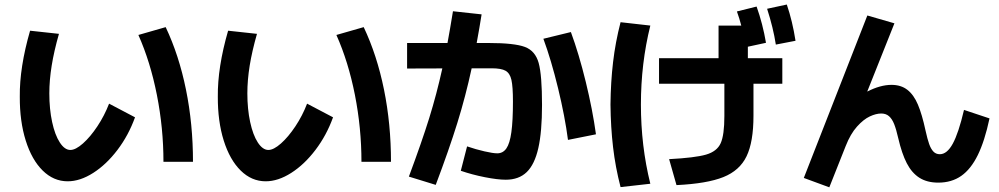

<svg xmlns="http://www.w3.org/2000/svg" viewBox="-20 -802 4361 838"><path d="M66.4 -379.9Q64.9 -507.3 111.3 -668L237.3 -654.3Q215.8 -579.1 205.6 -515.6Q195.3 -452.1 195.3 -394.5Q195.3 -326.2 207.5 -269.5Q219.7 -212.9 241 -180.2Q262.2 -147.5 287.1 -147.5Q310.1 -147.5 342 -175.8Q374 -204.1 405 -250.7Q436 -297.4 456.1 -349.6L569.3 -290Q541 -211.4 492.7 -147.7Q444.3 -84 387 -47.4Q329.6 -10.7 275.4 -10.7Q213.9 -10.7 166.3 -57.6Q118.7 -104.5 92.3 -188.5Q65.9 -272.5 66.4 -379.9ZM584 -649.4 703.1 -683.6Q761.2 -561 791.7 -410.9Q822.3 -260.7 822.3 -95.7H693.4Q693.4 -242.7 664.8 -387.5Q636.2 -532.2 584 -649.4Z M930.7 -379.9Q929.2 -507.3 975.6 -668L1101.6 -654.3Q1080.1 -579.1 1069.8 -515.6Q1059.6 -452.1 1059.6 -394.5Q1059.6 -326.2 1071.8 -269.5Q1084 -212.9 1105.2 -180.2Q1126.5 -147.5 1151.4 -147.5Q1174.3 -147.5 1206.3 -175.8Q1238.3 -204.1 1269.3 -250.7Q1300.3 -297.4 1320.3 -349.6L1433.6 -290Q1405.3 -211.4 1356.9 -147.7Q1308.6 -84 1251.2 -47.4Q1193.8 -10.7 1139.6 -10.7Q1078.1 -10.7 1030.5 -57.6Q982.9 -104.5 956.5 -188.5Q930.2 -272.5 930.7 -379.9ZM1448.2 -649.4 1567.4 -683.6Q1625.5 -561 1656 -410.9Q1686.5 -260.7 1686.5 -95.7H1557.6Q1557.6 -242.7 1529.1 -387.5Q1500.5 -532.2 1448.2 -649.4Z M1991.2 -56.6 2018.6 -163.1Q2057.1 -149.9 2094.5 -141.4Q2131.8 -132.8 2150.4 -132.8Q2175.3 -132.8 2190.2 -154.3Q2205.1 -175.8 2211.9 -225.1Q2218.8 -274.4 2218.8 -359.4Q2218.8 -423.8 2212.2 -453.1Q2205.6 -482.4 2186.5 -493.2Q2167.5 -503.9 2126 -503.9H2038.6Q2012.2 -381.8 1976.1 -265.4Q1939.9 -148.9 1881.8 4.9L1764.6 -31.2Q1820.8 -182.1 1853.3 -286.4Q1885.7 -390.6 1910.6 -503.4L1756.8 -502.9V-614.3H1933.1Q1943.4 -669.4 1957 -752.9L2082 -739.3Q2073.2 -683.1 2060.5 -614.3H2113.3Q2225.1 -614.3 2270.8 -597.2Q2316.4 -580.1 2331.1 -527.1Q2345.7 -474.1 2345.7 -343.8Q2345.7 -227.1 2329.6 -155.8Q2313.5 -84.5 2279.1 -51Q2244.6 -17.6 2187.5 -17.6Q2151.9 -17.6 2096.2 -28.6Q2040.5 -39.6 1991.2 -56.6ZM2351.6 -632.8 2471.7 -662.1Q2506.8 -566.9 2536.6 -444.8Q2566.4 -322.8 2581.1 -215.8L2459 -191.4Q2445.8 -293 2415.8 -416.7Q2385.7 -540.5 2351.6 -632.8Z M3141.6 -295.9V-436.5H2856.4V-547.9H3116.2V-690.4H3215.3Q3207.5 -721.2 3196.3 -752L3282.2 -773.4Q3309.1 -698.2 3323.2 -615.2L3244.1 -598.1V-547.9H3394.5V-436.5H3268.6V-296.9Q3268.6 -182.6 3238.5 -120.1Q3208.5 -57.6 3137.2 -29.1Q3065.9 -0.5 2932.6 5.9L2900.4 -107.4Q3013.7 -113.3 3061.5 -127.2Q3109.4 -141.1 3125.5 -177Q3141.6 -212.9 3141.6 -295.9ZM2644.5 -345.7Q2645.5 -443.8 2655.8 -531Q2666 -618.2 2688.5 -705.1L2818.4 -690.4Q2777.3 -524.9 2777.3 -345.7Q2777.3 -165.5 2818.4 0L2688.5 14.6Q2666 -71.8 2655.8 -159.2Q2645.5 -246.6 2644.5 -345.7ZM3328.1 -763.7 3414.1 -782.2Q3439 -709 3452.1 -624L3366.2 -607.4Q3355 -680.2 3328.1 -763.7Z M3488.3 -25.4 3765.6 -734.4 3883.8 -700.2 3765.1 -402.3Q3822.3 -431.6 3871.1 -431.6Q3912.6 -431.6 3940.4 -409.9Q3968.3 -388.2 3986.3 -345.5Q4004.4 -302.7 4019.5 -232.4Q4027.8 -194.8 4035.4 -173.3Q4043 -151.9 4054 -140.4Q4064.9 -128.9 4082 -128.9Q4113.3 -128.9 4138.4 -174.8Q4163.6 -220.7 4187.5 -322.3L4298.8 -285.2Q4277.8 -186.5 4247.6 -125Q4217.3 -63.5 4175.3 -34.2Q4133.3 -4.9 4075.2 -4.9Q4026.4 -4.9 3992.9 -26.1Q3959.5 -47.4 3937.7 -89.6Q3916 -131.8 3900.4 -199.2Q3891.6 -237.8 3882.6 -260.5Q3873.5 -283.2 3860.1 -294.9Q3846.7 -306.6 3826.2 -306.6Q3803.7 -306.6 3776.4 -293.9Q3749 -281.2 3720.5 -249.5Q3691.9 -217.8 3670.9 -164.1L3599.6 15.6Z"/></svg>

Font: Pretendard GOV
Style: Bold
Weight: 700
Designer: Base glyphs from Inter by Rasmus Andersson; Hangeul glyphs from Noto Sans CJK(Source Han Sans) by Jang Soo-young and Kan
Foundry: Kil Hyung-jin
Version: Version 1.309